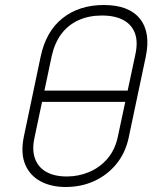

<svg xmlns="http://www.w3.org/2000/svg" viewBox="-20 -736 609 767"><path d="M151 -374 142 -329H486L495 -374ZM142 -508 75 -189Q62 -124 80.5 -79.5Q99 -35 141.5 -12Q184 11 242 11Q305 11 357 -13Q409 -37 445 -81Q481 -125 494 -186L562 -508Q583 -606 539 -661Q495 -716 395 -716Q296 -716 229.5 -663Q163 -610 142 -508ZM118 -187 187 -514Q199 -566 226 -601.5Q253 -637 294 -655.5Q335 -674 387 -674Q440 -674 473.5 -655.5Q507 -637 519.5 -602Q532 -567 520 -515L451 -191Q440 -138 409.5 -102.5Q379 -67 336.5 -49Q294 -31 247 -31Q198 -31 165.5 -49Q133 -67 120 -102Q107 -137 118 -187Z"/></svg>

Font: Advent Pro Light
Style: Italic
Weight: 300
Italic angle: -12°
Version: Version 3.000